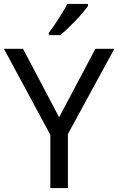

<svg xmlns="http://www.w3.org/2000/svg" viewBox="-20 -964 606 984"><path d="M283 -363 469 -714H566L328 -277V0H238V-273L0 -714H98ZM431 -934Q422 -920 405 -900Q388 -880 367.5 -858.5Q347 -837 326.5 -817.5Q306 -798 288 -784H230V-796Q245 -815 262.5 -841Q280 -867 297 -894.5Q314 -922 325 -944H431Z"/></svg>

Font: Noto Sans Canadian Aboriginal
Style: Regular
Weight: 400
Designer: Monotype Design Team, Typotheque's Kevin King
Foundry: Monotype Imaging Inc.
Version: Version 2.002